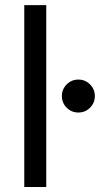

<svg xmlns="http://www.w3.org/2000/svg" viewBox="-20 -748 399 768"><path d="M165 -727.5V0H77.1V-727.5ZM293.5 -297.9Q266.1 -297.9 246.8 -317.1Q227.5 -336.4 227.5 -363.8Q227.5 -391.1 246.8 -410.4Q266.1 -429.7 293.5 -429.7Q320.8 -429.7 340.1 -410.4Q359.4 -391.1 359.4 -363.8Q359.4 -336.4 340.1 -317.1Q320.8 -297.9 293.5 -297.9Z"/></svg>

Font: Inter-Regular
Style: Regular
Weight: 400
Designer: Rasmus Andersson
Foundry: rsms
Version: Version 4.000;git-a52131595